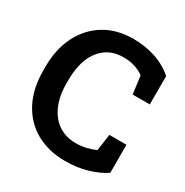

<svg xmlns="http://www.w3.org/2000/svg" viewBox="-168 -857 966 1003"><g transform="rotate(30 315.0 -355.5)"><path d="M360 10.3Q260.5 10.3 184.5 -32.1Q109.6 -74.1 67.7 -153.3Q25.9 -232.4 25.9 -343.4V-367.1Q25.9 -470.4 65.5 -550.5Q104.9 -630.1 178.1 -675.6Q251.4 -721.2 352.8 -721.2Q423.7 -721.2 485.7 -700.7Q547.7 -680.3 596.4 -638.3V-467.1H493.1L479 -575Q454.7 -592.5 424.4 -602.2Q394 -612 355.9 -612Q293.3 -612 250.6 -580.7Q208 -549.4 186.2 -494.5Q164.5 -439.6 164.5 -368.1V-343.4Q164.5 -268.4 188.7 -213.6Q212.4 -158.3 257 -128.3Q301.6 -98.3 362.5 -98.3Q393.2 -98.3 423.5 -105.3Q453.9 -112.3 478.9 -123.7L493.2 -223.7H596.2V-54.5Q555.6 -27 494.8 -8.3Q434 10.3 360 10.3Z"/></g></svg>

Font: Hanuman
Style: Regular
Weight: 400
Designer: Danh Hong
Foundry: Danh Hong
Version: Version 9.000